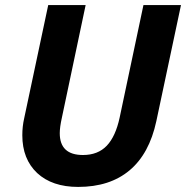

<svg xmlns="http://www.w3.org/2000/svg" viewBox="-20 -734 740 764"><path d="M291 9.8Q187.5 9.8 127.9 -45.4Q68.8 -101.1 68.8 -195.8Q68.8 -231 76.2 -263.2L171.9 -713.9H320.8L226.1 -265.1Q217.8 -228 217.8 -204.1Q217.8 -117.2 310.1 -117.2Q369.6 -117.2 404.8 -154.1Q439.9 -190.9 456.1 -266.1L550.8 -713.9H700.2L602.1 -252Q574.2 -122.1 495.6 -56.2Q417 9.8 291 9.8Z"/></svg>

Font: Open Sans Hebrew
Style: Bold Italic
Weight: 700
Italic angle: -12°
Foundry: Ascender Corporation, Yanek Iontef
Version: Version 2.001;PS 002.001;hotconv 1.0.70;makeotf.lib2.5.58329